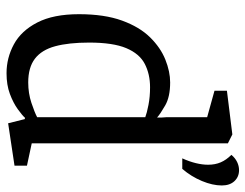

<svg xmlns="http://www.w3.org/2000/svg" viewBox="-104 -656 769 602"><g transform="rotate(90 281.0 -355.5)"><path d="M210 9Q162 9 119.5 -14Q77 -37 51 -87.5Q25 -138 25 -218Q25 -298 45 -353Q65 -408 97.5 -441Q130 -474 167.5 -489Q205 -504 239 -504Q284 -504 311 -488.5Q338 -473 349 -463V-477L348 -492V-620L265 -643V-682L402 -699L430 -685V-70L500 -55V-16L367 4L354 -48L350 -49Q342 -40 322.5 -26Q303 -12 275 -1.5Q247 9 210 9ZM239 -59Q273 -59 303 -69Q333 -79 348 -87V-426Q335 -431 309.5 -436Q284 -441 254 -441Q213 -441 181 -424.5Q149 -408 131.5 -366.5Q114 -325 114 -250Q114 -186 125.5 -143.5Q137 -101 164.5 -80Q192 -59 239 -59ZM477 -542Q487 -564 492 -584.5Q497 -605 497 -623Q497 -645 489.5 -662.5Q482 -680 466 -696Q476 -708 488.5 -714Q501 -720 514 -720Q535 -720 548.5 -705.5Q562 -691 562 -666Q562 -637 548 -603.5Q534 -570 510 -542Z"/></g></svg>

Font: Faustina Light
Style: Regular
Weight: 400
Version: Version 1.200